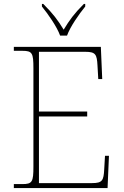

<svg xmlns="http://www.w3.org/2000/svg" viewBox="-20 -951 625 971"><path d="M284 -771H319C335 -816 380 -880 411 -918V-931H404C354 -881 332 -850 302 -801C272 -850 249 -881 199 -931H192V-918C223 -880 268 -816 284 -771ZM50 0H524L531 -163H511L507 -94C504 -39 498 -25 446 -25H177V-362H421V-387H177V-689H412C464 -689 470 -675 473 -620L477 -551H497L490 -714H50V-694H93C143 -694 149 -683 149 -606V-108C149 -31 143 -20 93 -20H50Z"/></svg>

Font: Noto Serif Malayalam Thin
Style: Regular
Weight: 100
Designer: Indian type Foundry, Jelle Bosma, Monotype Design Team
Foundry: Monotype Imaging Inc.
Version: Version 2.104